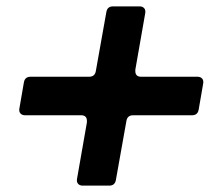

<svg xmlns="http://www.w3.org/2000/svg" viewBox="-20 -639 680 603"><path d="M240 -56Q230 -56 225 -62Q220 -68 222 -78L253 -255V-259Q253 -277 235 -277H59Q49 -277 44 -283Q39 -289 41 -299L55 -380Q58 -398 76 -398H260Q278 -398 281 -416L314 -601Q317 -619 335 -619H418Q428 -619 433 -613Q438 -607 436 -597L405 -420V-416Q405 -398 423 -398H600Q610 -398 615 -392Q620 -386 618 -376L604 -295Q601 -277 583 -277H398Q380 -277 377 -259L344 -74Q341 -56 323 -56Z"/></svg>

Font: Open Sauce Two Black Italic
Style: Regular
Weight: 900
Italic angle: -10°
Designer: Alfredo Marco Pradil
Foundry: Creative Sauce Fz LLC
Version: Version 1.477